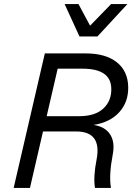

<svg xmlns="http://www.w3.org/2000/svg" viewBox="-20 -922 675 942"><path d="M370 -743 297 -902H365L422 -796L525 -902H605L458 -743ZM47 0 200 -660H400Q498 -660 552.5 -617Q607 -574 609 -497Q611 -423 566 -372.5Q521 -322 439 -309Q495 -301 520 -263Q545 -225 533 -163Q514 -63 524 -3V0H446Q437 -54 454 -140Q480 -277 354 -277H191L127 0ZM209 -352H369Q447 -352 487.5 -390Q528 -428 526 -489Q523 -585 385 -585H263Z"/></svg>

Font: Elaine Sans
Style: Italic
Weight: 400
Italic angle: -13°
Designer: Wei Huang
Foundry: Wei Huang
Version: Version 2.001;December 24, 2019;FontCreator 12.0.0.2547 64-b